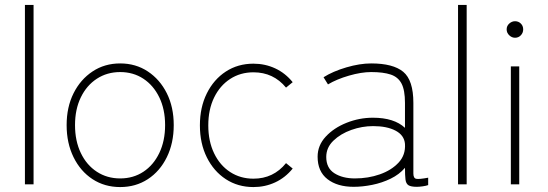

<svg xmlns="http://www.w3.org/2000/svg" viewBox="-20 -747 2222 778"><path d="M81 0V-727H116V0Z M467 11Q404 11 355 -21Q306 -53 278 -110Q250 -167 250 -240Q250 -313 278 -369Q306 -425 355 -457.5Q404 -490 467 -490Q530 -490 579 -457.5Q628 -425 656 -369Q684 -313 684 -240Q684 -167 656 -110Q628 -53 579 -21Q530 11 467 11ZM467 -24Q520 -24 561 -51Q602 -78 625.5 -127Q649 -176 649 -240Q649 -304 625.5 -352.5Q602 -401 561 -428Q520 -455 467 -455Q414 -455 372.5 -428Q331 -401 307.5 -352.5Q284 -304 284 -240Q284 -176 307.5 -127Q331 -78 372.5 -51Q414 -24 467 -24Z M1007 11Q944 11 895 -21Q846 -53 818 -109.5Q790 -166 790 -239Q790 -312 818 -368.5Q846 -425 895 -457Q944 -489 1007 -489Q1054 -489 1095 -470Q1136 -451 1166 -414L1139 -392Q1088 -454 1007 -454Q954 -454 912.5 -427Q871 -400 847.5 -351.5Q824 -303 824 -239Q824 -175 847.5 -126Q871 -77 912.5 -50Q954 -23 1007 -23Q1088 -23 1139 -86L1166 -64Q1136 -27 1095 -8Q1054 11 1007 11Z M1413 10Q1347 10 1307 -21Q1267 -52 1267 -112Q1267 -158 1300 -193.5Q1333 -229 1384.5 -249.5Q1436 -270 1491 -270Q1577 -270 1621 -229V-330Q1621 -382 1607 -408.5Q1593 -435 1563 -445Q1533 -455 1484 -455Q1444 -455 1394 -440.5Q1344 -426 1309 -405L1291 -434Q1329 -458 1383.5 -474Q1438 -490 1484 -490Q1573 -490 1614 -456Q1655 -422 1655 -330V-44Q1655 -25 1666.5 -22.5Q1678 -20 1715 -27V3Q1707 6 1693 8Q1679 10 1669 10Q1645 10 1635 3.5Q1625 -3 1623 -20Q1621 -37 1621 -67Q1598 -40 1563 -23Q1528 -6 1488.5 2Q1449 10 1413 10ZM1418 -24Q1472 -24 1519 -40.5Q1566 -57 1595 -88Q1624 -119 1621 -164Q1618 -199 1583 -217.5Q1548 -236 1492 -236Q1447 -236 1403.5 -220.5Q1360 -205 1331 -177Q1302 -149 1302 -111Q1302 -66 1335 -45Q1368 -24 1418 -24Z M1836 0V-727H1871V0Z M2050 0V-478H2084V0ZM2067 -594Q2054 -594 2043.5 -604Q2033 -614 2033 -628Q2033 -642 2043.5 -651.5Q2054 -661 2067 -661Q2081 -661 2090.5 -651.5Q2100 -642 2100 -628Q2100 -614 2090.5 -604Q2081 -594 2067 -594Z"/></svg>

Font: Zen Kaku Gothic New Light
Style: Regular
Weight: 300
Designer: Yoshimichi Ohira
Foundry: Positype
Version: Version 1.002